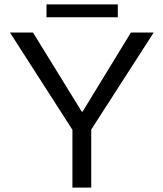

<svg xmlns="http://www.w3.org/2000/svg" viewBox="-20 -847 738 867"><path d="M307 0V-261L25 -700H129L349 -343H353L571 -700H674L392 -262V0ZM190 -769V-827H512V-769Z"/></svg>

Font: REM Light
Style: Regular
Weight: 300
Designer: Octavio Pardo
Foundry: Ashler Design
Version: Version 1.005;gftools[0.9.28]